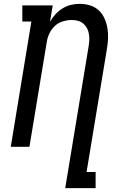

<svg xmlns="http://www.w3.org/2000/svg" viewBox="-20 -763 640 998"><path d="M319 215 440 -518Q443 -535 444 -551.5Q445 -568 442.5 -584.5Q440 -601 433 -615Q426 -629 414 -639.5Q402 -650 386.5 -654.5Q371 -659 354 -659Q331 -659 307 -652Q283 -645 265 -628Q247 -611 236.5 -588.5Q226 -566 223 -544L133 0H36L143 -651H96V-735H254L240 -650Q252 -671 268.5 -689Q285 -707 305.5 -719.5Q326 -732 348.5 -737.5Q371 -743 394 -743Q422 -743 448 -735Q474 -727 493 -709.5Q512 -692 523 -667.5Q534 -643 538.5 -616Q543 -589 541.5 -560.5Q540 -532 535 -504L430 131H477V215Z"/></svg>

Font: Iosevka HT Medium Extended
Style: Italic
Weight: 500
Width: 7
Italic angle: -9°
Monospace: yes
Designer: Belleve Invis
Foundry: Belleve Invis
Version: Version 32.3.0; ttfautohint (v1.8.4)